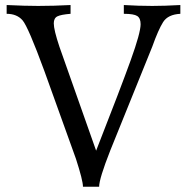

<svg xmlns="http://www.w3.org/2000/svg" viewBox="-20 -713 723 748"><path d="M366.2 14.6H303.2Q303.2 -9.8 275.9 -94.2L152.8 -436.5Q89.8 -608.4 67.9 -633.8Q45.9 -659.2 5.9 -659.2V-693.4Q77.6 -689.9 128.9 -689.9Q189.5 -689.9 254.9 -693.4V-659.2Q217.3 -656.2 203.4 -649.2Q189.5 -642.1 189.5 -622.1Q189.5 -596.7 211.4 -531.2L354.5 -126Q450.2 -370.1 489 -477.8Q527.8 -585.4 527.8 -618.7Q527.8 -642.1 514.6 -650.6Q501.5 -659.2 462.4 -659.2V-693.4Q519.5 -689.9 573.2 -689.9Q620.6 -689.9 682.6 -693.4V-659.2Q634.3 -656.7 615.5 -627Q596.7 -597.2 573.2 -531.2L409.7 -127Q366.2 -16.6 366.2 14.6Z"/></svg>

Font: Kelvinch
Style: Regular
Weight: 400
Designer: Paul James MIller
Foundry: High-Logic / Made with FontCreator
Version: Version 3.30 September 23, 2016